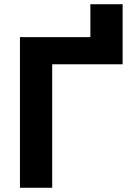

<svg xmlns="http://www.w3.org/2000/svg" viewBox="-20 -885 620 905"><path d="M74 0V-710H406V-865H558V-582H226V0Z"/></svg>

Font: Geist
Style: Bold
Weight: 400
Designer: Basement.studio, Andrés Briganti, Mateo Zaragoza
Foundry: Basement.studio, Vercel, Andrés Briganti, Guido Ferreyra, Mateo Zaragoza
Version: Version 1.401